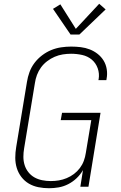

<svg xmlns="http://www.w3.org/2000/svg" viewBox="-20 -990 640 1018"><path d="M240 8Q211 8 183.5 2.5Q156 -3 133 -16.5Q110 -30 93.5 -51.5Q77 -73 69 -99Q61 -125 61 -153.5Q61 -182 66 -211L123 -556Q127 -582 136.5 -608Q146 -634 163 -656.5Q180 -679 203 -696.5Q226 -714 251.5 -724.5Q277 -735 304 -739Q331 -743 357 -743Q383 -743 408 -740Q433 -737 456 -728Q479 -719 498 -704Q517 -689 529.5 -668.5Q542 -648 546 -622.5Q550 -597 545 -572Q545 -570 544.5 -568.5Q544 -567 544 -565H502Q502 -566 502 -567.5Q502 -569 503 -570Q508 -600 498 -628Q488 -656 466.5 -674Q445 -692 416 -698.5Q387 -705 357 -705Q335 -705 313 -701.5Q291 -698 270 -689Q249 -680 230 -665.5Q211 -651 197.5 -632.5Q184 -614 176 -592.5Q168 -571 165 -549L108 -204Q104 -181 104 -158.5Q104 -136 110.5 -115Q117 -94 130.5 -77Q144 -60 162.5 -49.5Q181 -39 203.5 -34.5Q226 -30 249 -30Q249 -30 249 -30Q249 -30 249 -30Q249 -30 249 -30Q249 -30 249 -30Q271 -30 292 -33.5Q313 -37 333.5 -45.5Q354 -54 372 -67.5Q390 -81 403.5 -99Q417 -117 424.5 -137.5Q432 -158 435 -179L464 -353H302L309 -392H513L449 0H406L420 -88Q406 -64 386 -45Q366 -26 341.5 -13.5Q317 -1 291 3.5Q265 8 240 8ZM354 -807 261 -943 300 -967 382 -837 506 -970 540 -940 401 -807Z"/></svg>

Font: Iosevka Curly XLtEx
Style: Italic
Weight: 200
Width: 7
Italic angle: -9°
Monospace: yes
Designer: Belleve Invis
Foundry: Belleve Invis
Version: Version 11.1.0; ttfautohint (v1.8.3)